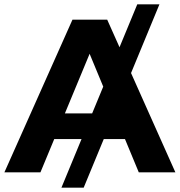

<svg xmlns="http://www.w3.org/2000/svg" viewBox="-32 -790 824 880"><path d="M300.2 -700H459.3L771.9 0H604.1L346.6 -620.9H410.9L153.3 0H-11.9ZM186.9 -270.3H547.9L590.4 -152.6H144.2ZM597.1 -770H698.7L351.6 70H249.6Z"/></svg>

Font: iiserrat Thin
Style: Regular
Weight: 100
Designer: Akira Ohta
Foundry: Akira Ohta
Version: Version 1.200;Glyphs 3.3.1 (3343)